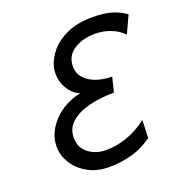

<svg xmlns="http://www.w3.org/2000/svg" viewBox="-130 -822 891 946"><g transform="rotate(-20 315.0 -348.5)"><path d="M629.9 -662.6 587.9 -571.8Q561 -599.6 522 -614.5Q482.9 -629.4 442.4 -629.4Q383.3 -629.4 340.6 -606.2Q297.9 -583 288.1 -543.9Q284.2 -527.3 284.2 -514.6Q284.2 -478 307.1 -452.9Q330.1 -427.7 367.7 -414.8Q405.3 -401.9 449.2 -401.9L430.2 -324.7Q356 -324.7 296.4 -309.1Q236.8 -293.5 202.4 -262.2Q168 -231 168 -183.1Q168 -130.9 206.5 -101.3Q245.1 -71.8 298.3 -71.8Q352.1 -71.8 408.4 -91.1Q464.8 -110.4 515.6 -150.4L512.2 -57.1Q460 -18.6 401.1 -3.2Q342.3 12.2 287.1 12.2Q220.2 12.2 172.4 -14.9Q124.5 -42 99.1 -83.7Q73.7 -125.5 73.7 -168.9Q73.7 -221.7 101.8 -265.6Q129.9 -309.6 175.3 -339.4Q220.7 -369.1 273.4 -378.4Q237.3 -393.6 214.4 -429.7Q191.4 -465.8 191.4 -509.8Q191.4 -528.3 195.8 -546.4Q206.1 -586.4 237.8 -624Q269.5 -661.6 324.2 -686Q378.9 -710.4 457.5 -710.4Q517.1 -710.4 557.4 -698.5Q597.7 -686.5 629.9 -662.6Z"/></g></svg>

Font: Andika
Style: Italic
Weight: 400
Italic angle: -14°
Designer: Victor Gaultney, Annie Olsen, Julie Remington, Don Collingsworth, Eric Hays, Becca Hirsbrunner
Foundry: SIL International
Version: Version 6.101